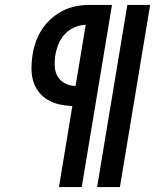

<svg xmlns="http://www.w3.org/2000/svg" viewBox="-20 -755 640 775"><path d="M372 0 494 -735H586L464 0ZM218 0 272 -327Q245 -328 220 -333.5Q195 -339 173.5 -351.5Q152 -364 136.5 -384Q121 -404 114 -428Q107 -452 107 -478.5Q107 -505 111 -531Q115 -558 124 -584.5Q133 -611 148.5 -635Q164 -659 185.5 -678.5Q207 -698 232.5 -711Q258 -724 285 -729.5Q312 -735 339 -735H432L310 0ZM285 -408 326 -655Q303 -654 280.5 -644.5Q258 -635 241.5 -617Q225 -599 216 -576.5Q207 -554 203 -531Q200 -509 201 -486.5Q202 -464 213 -446Q224 -428 243.5 -418Q263 -408 285 -408Z"/></svg>

Font: Iosevka Curly Medium Extended
Style: Italic
Weight: 500
Width: 7
Italic angle: -9°
Monospace: yes
Designer: Belleve Invis
Foundry: Belleve Invis
Version: Version 11.1.0; ttfautohint (v1.8.3)